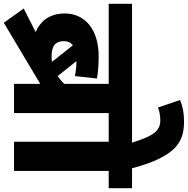

<svg xmlns="http://www.w3.org/2000/svg" viewBox="-9 -927 990 1012"><g transform="rotate(90 486.0 -421.0)"><path d="M25 -51 100 54 422 -138V0H576V-499H666V-622H0V-499H422V-265C410 -252 396 -240 381 -230L302 -329C333 -329 360 -325 381 -321L394 -437C366 -442 326 -446 276 -446C138 -446 51 -376 51 -267C51 -189 90 -139 149 -114ZM197 -263C197 -283 204 -299 219 -310L306 -200C297 -198 287 -198 276 -198C230 -198 197 -212 197 -263Z M881 -499H972V-622H867C803 -862 723 -896 619 -896C576 -896 540 -889 507 -875L547 -758C564 -766 589 -771 614 -771C675 -771 698 -727 732 -622H652V-499H727V0H881Z"/></g></svg>

Font: Noto Sans Devanagari UI ExtraBold
Style: Regular
Weight: 800
Designer: Jelle Bosma - Monotype Design Team
Foundry: Monotype Imaging Inc.
Version: Version 2.003